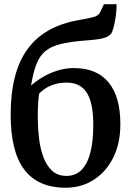

<svg xmlns="http://www.w3.org/2000/svg" viewBox="-20 -888 627 918"><path d="M294 9.5Q226.5 9.5 176.8 -12.8Q127 -35 94.8 -78.8Q62.5 -122.5 46.8 -187.5Q31 -252.5 31 -338.5Q31 -441.5 51.2 -520Q71.5 -598.5 112.2 -654Q153 -709.5 214.8 -744Q276.5 -778.5 360 -792.5Q400 -799.5 425 -805.8Q450 -812 458.5 -829L477 -868H537.5Q537.5 -843 534.5 -818.5Q531.5 -794 526.8 -772.5Q522 -751 515.5 -734Q508 -719.5 491 -711.8Q474 -704 447.5 -700.2Q421 -696.5 384.5 -694Q314.5 -688.5 269 -677.2Q223.5 -666 196.2 -643Q169 -620 153.8 -580.5Q138.5 -541 128.5 -479Q152.5 -500.5 184.5 -519.5Q216.5 -538.5 254.5 -550.5Q292.5 -562.5 333 -562.5Q389 -562.5 430.5 -545Q472 -527.5 500 -493Q528 -458.5 541.8 -408.5Q555.5 -358.5 555.5 -294Q555.5 -203.5 521.8 -135.2Q488 -67 429 -28.8Q370 9.5 294 9.5ZM297.5 -47Q343 -47 371.2 -77Q399.5 -107 412.8 -161.5Q426 -216 426 -289.5Q426 -346.5 417.5 -385.5Q409 -424.5 392.5 -448.2Q376 -472 352.2 -482.5Q328.5 -493 297.5 -493Q265.5 -493 239.2 -484.5Q213 -476 194.2 -463.2Q175.5 -450.5 166.5 -439Q164.5 -424 163 -404.8Q161.5 -385.5 161 -365.8Q160.5 -346 160.5 -329Q160.5 -279.5 166.2 -229.5Q172 -179.5 187 -138.2Q202 -97 228.8 -72Q255.5 -47 297.5 -47Z"/></svg>

Font: Merriweather 20pt SemiBold
Style: Regular
Weight: 600
Version: Version 2.100